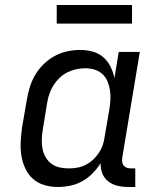

<svg xmlns="http://www.w3.org/2000/svg" viewBox="-20 -737 640 765"><path d="M210 8Q210 8 210 8Q210 8 210 8Q182 8 155.5 0Q129 -8 110 -25.5Q91 -43 80 -67.5Q69 -92 65 -118.5Q61 -145 62.5 -173.5Q64 -202 68 -230L87 -340Q91 -365 99 -390.5Q107 -416 120.5 -439Q134 -462 154 -481.5Q174 -501 198 -514Q222 -527 248 -532.5Q274 -538 299 -538Q325 -538 349 -531.5Q373 -525 391 -509.5Q409 -494 420 -472Q431 -450 436 -426L453 -530H537L467 -108Q466 -99 467 -91Q468 -83 473 -77Q478 -71 486 -68.5Q494 -66 502 -66H519V8H490Q468 8 447.5 3Q427 -2 411 -14.5Q395 -27 387.5 -46.5Q380 -66 381 -87Q367 -65 348.5 -46Q330 -27 307 -14.5Q284 -2 259 3Q234 8 210 8ZM254 -66Q271 -66 288 -69Q305 -72 321 -80Q337 -88 350.5 -100.5Q364 -113 374 -128Q384 -143 389.5 -159.5Q395 -176 397 -193L416 -303Q419 -322 420 -341Q421 -360 418 -378.5Q415 -397 408 -413.5Q401 -430 388 -442Q375 -454 357 -459.5Q339 -465 320 -465Q301 -465 283 -461Q265 -457 248 -448.5Q231 -440 217 -426.5Q203 -413 193 -397Q183 -381 177 -363.5Q171 -346 168 -328L150 -218Q147 -199 146.5 -180Q146 -161 149.5 -143.5Q153 -126 162 -110.5Q171 -95 185 -84.5Q199 -74 217 -70Q235 -66 254 -66ZM206 -643V-717H506V-643Z"/></svg>

Font: Iosevka Slab Extended
Style: Italic
Weight: 400
Width: 7
Italic angle: -9°
Monospace: yes
Designer: Belleve Invis
Foundry: Belleve Invis
Version: Version 11.1.0; ttfautohint (v1.8.3)